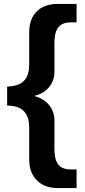

<svg xmlns="http://www.w3.org/2000/svg" viewBox="-20 -745 429 973"><path d="M368.2 208H272Q206.1 208 167 169.2Q127.9 130.4 127.9 62V-99.1Q127.9 -154.3 100.8 -181.9Q73.7 -209.5 16.1 -210V-306.2Q74.7 -308.1 101.3 -335.2Q127.9 -362.3 127.9 -418V-579.1Q127.9 -649.4 166.3 -687.3Q204.6 -725.1 272 -725.1H368.2V-631.8H339.8Q295.4 -631.8 275.6 -606.7Q255.9 -581.5 255.9 -529.8V-382.8Q255.9 -335.9 228 -302.5Q200.2 -269 154.8 -259.8V-257.8Q200.7 -246.6 228.3 -213.1Q255.9 -179.7 255.9 -134.8V12.2Q255.9 64.5 275.6 89.1Q295.4 113.8 339.8 113.8H368.2Z"/></svg>

Font: Libra Sans Modern
Style: Bold
Weight: 700
Foundry: Stefan Peev, Context Ltd
Version: Version 1.000